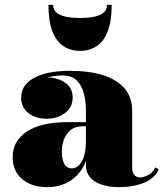

<svg xmlns="http://www.w3.org/2000/svg" viewBox="-20 -759 677 789"><path d="M470 10Q429 10 398 -0.2Q367 -10.5 350 -30.5Q333 -50.5 333 -80V-304.5Q333 -340.5 325 -373.5Q317 -406.5 296 -427.8Q275 -449 235 -449Q215.5 -449 191 -444.5Q166.5 -440 143.8 -429.2Q121 -418.5 106.2 -400.8Q91.5 -383 91.5 -356H68Q68 -393 98.5 -417Q129 -441 171.5 -441Q215 -441 246.8 -419.8Q278.5 -398.5 278.5 -358Q278.5 -317 246.5 -294Q214.5 -271 171.5 -271Q126 -271 96.5 -294.5Q67 -318 67 -356Q67 -388.5 84.8 -410.2Q102.5 -432 131.8 -444.8Q161 -457.5 195.8 -462.8Q230.5 -468 265 -468Q348.5 -468 406 -449.2Q463.5 -430.5 493.2 -394Q523 -357.5 523 -304.5V-70Q523 -53 530.8 -41.5Q538.5 -30 557 -30Q569 -30 587.5 -38.8Q606 -47.5 618 -71L632 -63.5Q616.5 -26.5 572.5 -8.2Q528.5 10 470 10ZM174.5 10Q109.5 10 70.8 -23.2Q32 -56.5 32 -113.5Q32 -180.5 90.8 -218.8Q149.5 -257 256 -257H379.5V-240H320Q288.5 -240 269.5 -223.8Q250.5 -207.5 242.2 -184Q234 -160.5 234 -138Q234 -115.5 238.5 -99.8Q243 -84 252.2 -75.5Q261.5 -67 275 -67Q289.5 -67 302.8 -78.5Q316 -90 324.5 -115Q333 -140 333 -180.5H346.5Q346.5 -121 324.5 -78.2Q302.5 -35.5 263.8 -12.8Q225 10 174.5 10ZM309 -550Q269 -550 239.8 -570Q210.5 -590 194.8 -631.8Q179 -673.5 179 -739H198.5Q198.5 -717 214.8 -705.2Q231 -693.5 256.5 -689.2Q282 -685 309 -685Q336 -685 361.5 -689.2Q387 -693.5 403.2 -705.2Q419.5 -717 419.5 -739H439Q439 -673.5 423.2 -631.8Q407.5 -590 378.2 -570Q349 -550 309 -550Z"/></svg>

Font: Bodoni Moda 11pt Black
Style: Regular
Weight: 900
Designer: Owen Earl
Foundry: indestructible type
Version: Version 2.004